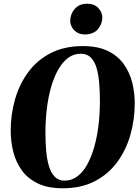

<svg xmlns="http://www.w3.org/2000/svg" viewBox="-20 -1000 750 1031"><path d="M317 11Q236.5 11 182.5 -15.2Q128.5 -41.5 96.8 -85.8Q65 -130 51.2 -185.2Q37.5 -240.5 37.5 -298Q37.5 -385.5 60.8 -466.8Q84 -548 131.5 -612.5Q179 -677 252.2 -714.8Q325.5 -752.5 424.5 -752.5Q505 -752.5 558.8 -726.5Q612.5 -700.5 644.2 -656.2Q676 -612 689.8 -557.5Q703.5 -503 703.5 -446Q703.5 -358 680.2 -276Q657 -194 609.2 -129.2Q561.5 -64.5 488.8 -26.8Q416 11 317 11ZM326.5 -30Q364.5 -30 394.8 -52.5Q425 -75 447.8 -115.5Q470.5 -156 485.8 -209.8Q501 -263.5 508.8 -326.2Q516.5 -389 516.5 -456Q516.5 -506.5 512.8 -552.5Q509 -598.5 498.8 -634.2Q488.5 -670 468 -690.8Q447.5 -711.5 413 -711.5Q375.5 -711.5 345.2 -688.8Q315 -666 292.2 -625.5Q269.5 -585 254.2 -531.5Q239 -478 231.5 -416.2Q224 -354.5 224 -289Q224 -237 228 -190.2Q232 -143.5 243 -107.5Q254 -71.5 274.2 -50.8Q294.5 -30 326.5 -30ZM435 -815Q412 -815 394.2 -825.5Q376.5 -836 366.8 -853Q357 -870 357 -889Q358 -926.5 382.2 -953.2Q406.5 -980 447.5 -980Q487 -980 508.2 -956.8Q529.5 -933.5 529.5 -906Q529 -870 505 -842.5Q481 -815 435 -815Z"/></svg>

Font: Merriweather 96pt Black
Style: Italic
Weight: 900
Italic angle: -7.8°
Version: Version 2.101